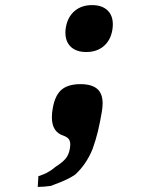

<svg xmlns="http://www.w3.org/2000/svg" viewBox="-20 -579 640 753"><path d="M199.5 74Q224.5 58.5 237.2 43.2Q250 28 254 4Q255.5 -6 255.5 -13Q255.5 -25.5 250 -33Q244.5 -40.5 231.5 -46Q183.5 -60 183.5 -118.5Q183.5 -137.5 187 -155Q196 -206 221.8 -227.5Q247.5 -249 295.5 -249Q339 -249 360.8 -230.8Q382.5 -212.5 382.5 -173.5Q382.5 -159 379.5 -141Q372 -97.5 363.8 -63.2Q355.5 -29 342.5 7Q317.5 67 274.5 106Q247.5 125 190 146L180 150Q152 154 128 154L130.5 112Q151 105.5 166.5 97.2Q182 89 199.5 74ZM236.5 -451Q236.5 -463 238.5 -473Q246 -513.5 273 -536.2Q300 -559 341 -559Q379.5 -559 401 -539Q422.5 -519 422.5 -483.5Q422.5 -471.5 420.5 -461Q413.5 -420.5 386.5 -397.8Q359.5 -375 318.5 -375Q279.5 -375 258 -395.2Q236.5 -415.5 236.5 -451Z"/></svg>

Font: JuliaMono Italic
Style: Regular
Weight: 400
Italic angle: -9°
Monospace: yes
Designer: cormullion
Foundry: corm
Version: Version 0.049; ttfautohint (v1.8.4)